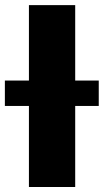

<svg xmlns="http://www.w3.org/2000/svg" viewBox="-63 -748 415 768"><path d="M237.8 -727.5H52.7V-425.8H-43.5V-324.2H52.7V0H237.8V-324.2H332V-425.8H237.8Z"/></svg>

Font: Raveo ExtraBold
Style: Regular
Weight: 800
Designer: Jakub Foglar, Rasmus Andersson (Inter)
Foundry: Jakubfoglar.com
Version: Version 1.100;Glyphs 3.2.3 (3260)